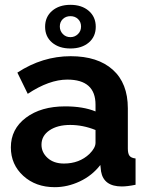

<svg xmlns="http://www.w3.org/2000/svg" viewBox="-20 -766 614 796"><path d="M196 -721Q225 -746 272 -746Q319 -746 348 -721Q377 -696 377 -655Q377 -614 348 -589.5Q319 -565 272 -565Q225 -565 196 -589.5Q167 -614 167 -655Q167 -696 196 -721ZM228 -656Q228 -638 240.5 -625Q253 -612 272 -612Q290 -612 303 -624.5Q316 -637 316 -656Q316 -675 303.5 -687Q291 -699 272 -699Q253 -699 240.5 -687Q228 -675 228 -656ZM25 -155Q25 -231 87.5 -278Q150 -325 250 -325Q325 -325 376 -304V-332Q376 -436 259 -436Q184 -436 95 -377L52 -465Q156 -533 273 -533Q385 -533 447.5 -477Q510 -421 510 -317V-150Q510 -129 517 -120Q524 -111 542 -109V0Q508 7 485 7Q410 7 399 -55L396 -82Q362 -38 311 -14Q260 10 207 10Q128 10 76.5 -37Q25 -84 25 -155ZM351 -128Q376 -153 376 -174V-227Q324 -248 271 -248Q218 -248 185 -225.5Q152 -203 152 -166Q152 -134 177.5 -111Q203 -88 245 -88Q309 -88 351 -128Z"/></svg>

Font: Raleway-v4020
Style: Bold
Weight: 700
Designer: Matt McInerney, Pablo Impallari, Rodrigo Fuenzalida
Foundry: Matt McInerney, Pablo Impallari, Rodrigo Fuenzalida
Version: Version 4.020;PS 004.020;hotconv 1.0.88;makeotf.lib2.5.64775